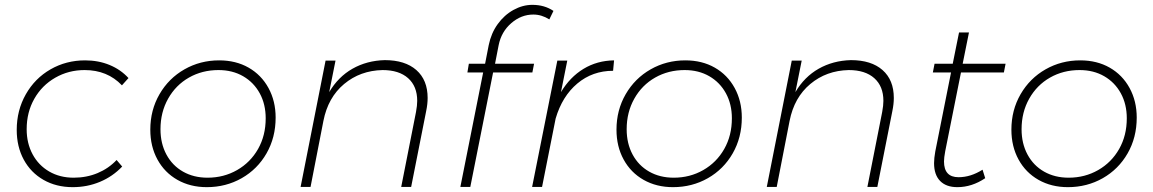

<svg xmlns="http://www.w3.org/2000/svg" viewBox="-20 -771 4758 792"><path d="M49 -235Q49 -316 86.5 -382Q124 -448 188.5 -485Q253 -522 331 -522Q386 -522 432 -503Q478 -484 510 -449L483 -419Q423 -482 329 -482Q263 -482 208 -450.5Q153 -419 121.5 -363.5Q90 -308 90 -238Q90 -180 114.5 -134.5Q139 -89 183 -63.5Q227 -38 284 -38Q337 -38 382.5 -57Q428 -76 461 -111L484 -84Q445 -43 392.5 -21Q340 1 280 1Q212 1 159.5 -29Q107 -59 78 -112.5Q49 -166 49 -235Z M1117 -286Q1117 -204 1079.5 -138.5Q1042 -73 977 -36Q912 1 833 1Q765 1 712 -29Q659 -59 629.5 -113Q600 -167 600 -236Q600 -317 638 -382.5Q676 -448 741 -485Q806 -522 884 -522Q953 -522 1005.5 -492Q1058 -462 1087.5 -408Q1117 -354 1117 -286ZM642 -238Q642 -179 666.5 -133.5Q691 -88 735 -63Q779 -38 836 -38Q903 -38 958 -69.5Q1013 -101 1044.5 -156.5Q1076 -212 1076 -283Q1076 -341 1051.5 -386Q1027 -431 983 -456.5Q939 -482 881 -482Q814 -482 759.5 -451Q705 -420 673.5 -364Q642 -308 642 -238Z M1744 -367Q1744 -342 1738 -313L1676 0H1635L1696 -309Q1701 -336 1701 -355Q1701 -415 1663.5 -448.5Q1626 -482 1558 -482Q1466 -480 1399.5 -424.5Q1333 -369 1314 -272L1261 0H1220L1323 -521H1364L1338 -391Q1375 -454 1434 -487.5Q1493 -521 1567 -523Q1651 -523 1697.5 -482Q1744 -441 1744 -367Z M2037 -585 2022 -508H2183L2176 -472H2014L1920 0H1879L1973 -472H1908L1914 -508H1981L1996 -585Q2006 -634 2033 -671.5Q2060 -709 2098 -730Q2136 -751 2176 -751Q2226 -751 2263 -726L2246 -691Q2214 -711 2180 -711Q2130 -711 2089 -675.5Q2048 -640 2037 -585Z M2513 -522 2509 -479Q2424 -479 2361.5 -426.5Q2299 -374 2272 -282L2216 0H2175L2279 -521H2320L2294 -391Q2331 -453 2387 -487Q2443 -521 2513 -522Z M3040 -286Q3040 -204 3002.5 -138.5Q2965 -73 2900 -36Q2835 1 2756 1Q2688 1 2635 -29Q2582 -59 2552.5 -113Q2523 -167 2523 -236Q2523 -317 2561 -382.5Q2599 -448 2664 -485Q2729 -522 2807 -522Q2876 -522 2928.5 -492Q2981 -462 3010.5 -408Q3040 -354 3040 -286ZM2565 -238Q2565 -179 2589.5 -133.5Q2614 -88 2658 -63Q2702 -38 2759 -38Q2826 -38 2881 -69.5Q2936 -101 2967.5 -156.5Q2999 -212 2999 -283Q2999 -341 2974.5 -386Q2950 -431 2906 -456.5Q2862 -482 2804 -482Q2737 -482 2682.5 -451Q2628 -420 2596.5 -364Q2565 -308 2565 -238Z M3667 -367Q3667 -342 3661 -313L3599 0H3558L3619 -309Q3624 -336 3624 -355Q3624 -415 3586.5 -448.5Q3549 -482 3481 -482Q3389 -480 3322.5 -424.5Q3256 -369 3237 -272L3184 0H3143L3246 -521H3287L3261 -391Q3298 -454 3357 -487.5Q3416 -521 3490 -523Q3574 -523 3620.5 -482Q3667 -441 3667 -367Z M3879 -147Q3874 -120 3874 -105Q3874 -40 3934 -40Q3984 -40 4033 -71L4044 -36Q3989 1 3929 1Q3883 1 3858 -24.5Q3833 -50 3833 -98Q3833 -118 3838 -146L3903 -472H3828L3835 -508H3910L3936 -637H3977L3951 -508H4128L4121 -472H3944Z M4669 -286Q4669 -204 4631.5 -138.5Q4594 -73 4529 -36Q4464 1 4385 1Q4317 1 4264 -29Q4211 -59 4181.5 -113Q4152 -167 4152 -236Q4152 -317 4190 -382.5Q4228 -448 4293 -485Q4358 -522 4436 -522Q4505 -522 4557.5 -492Q4610 -462 4639.5 -408Q4669 -354 4669 -286ZM4194 -238Q4194 -179 4218.5 -133.5Q4243 -88 4287 -63Q4331 -38 4388 -38Q4455 -38 4510 -69.5Q4565 -101 4596.5 -156.5Q4628 -212 4628 -283Q4628 -341 4603.5 -386Q4579 -431 4535 -456.5Q4491 -482 4433 -482Q4366 -482 4311.5 -451Q4257 -420 4225.5 -364Q4194 -308 4194 -238Z"/></svg>

Font: Gontserrat ExtraLight
Style: Italic
Weight: 275
Italic angle: -11.3°
Designer: Julieta Ulanovsky
Foundry: Julieta Ulanovsky
Version: Version 6.001